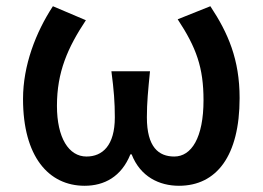

<svg xmlns="http://www.w3.org/2000/svg" viewBox="-20 -584 844 617"><path d="M252 13C315 13 370 -16 399 -88H403C431 -16 492 13 555 13C676 13 750 -83 750 -269C750 -393 713 -478 656 -564L551 -522C611 -431 634 -367 634 -262C634 -141 595 -81 540 -81C490 -81 452 -111 452 -207C452 -255 456 -294 462 -355H338C346 -294 349 -255 349 -207C349 -116 309 -81 258 -81C201 -81 163 -141 163 -244C163 -352 197 -430 256 -519L150 -564C95 -480 54 -374 54 -266C54 -81 136 13 252 13Z"/></svg>

Font: Noto Sans Japanese Medium
Style: Regular
Weight: 500
Designer: Ryoko NISHIZUKA (kana & ideographs); Paul D. Hunt (Latin, Greek & Cyrillic); Wenlong ZHANG (bopomofo); Sandoll Communica
Foundry: Adobe Systems Incorporated
Version: Version 1.000;PS 1;hotconv 1.0.78;makeotf.lib2.5.61930